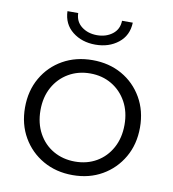

<svg xmlns="http://www.w3.org/2000/svg" viewBox="-82 -803 792 880"><g transform="rotate(10 313.5 -363.0)"><path d="M314 5Q237 5 176.5 -29.5Q116 -64 81 -124.5Q46 -185 46 -263Q46 -341 81 -401.5Q116 -462 176.5 -496Q237 -530 314 -530Q391 -530 451 -496Q511 -462 546 -401.5Q581 -341 581 -263Q581 -185 546 -124.5Q511 -64 451 -29.5Q391 5 314 5ZM314 -58Q370 -58 414 -83.5Q458 -109 483.5 -155.5Q509 -202 509 -263Q509 -324 483.5 -370Q458 -416 414 -442Q370 -468 314 -468Q258 -468 213.5 -442Q169 -416 143.5 -370Q118 -324 118 -263Q118 -202 143.5 -155.5Q169 -109 213.5 -83.5Q258 -58 314 -58ZM313 -602Q250 -602 206.5 -636.5Q163 -671 161 -731H211Q212 -691 241.5 -668.5Q271 -646 313 -646Q355 -646 384.5 -668.5Q414 -691 415 -731H465Q463 -671 419.5 -636.5Q376 -602 313 -602Z"/></g></svg>

Font: Montserrat
Style: Regular
Weight: 400
Designer: Julieta Ulanovsky
Foundry: Julieta Ulanovsky
Version: Version 9.000; ttfautohint (v1.8.4.7-5d5b)